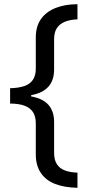

<svg xmlns="http://www.w3.org/2000/svg" viewBox="-20 -734 420 912"><path d="M348 158Q287 157 242.5 140Q198 123 174 87.5Q150 52 150 -1V-148Q150 -182 136 -202.5Q122 -223 95 -232.5Q68 -242 28 -242V-315Q68 -316 95 -325Q122 -334 136 -354.5Q150 -375 150 -408V-556Q150 -609 175 -644Q200 -679 245 -696.5Q290 -714 348 -714V-642Q314 -641 289 -631Q264 -621 250.5 -601Q237 -581 237 -548V-404Q237 -353 210 -322.5Q183 -292 128 -282V-276Q184 -266 210.5 -235.5Q237 -205 237 -154V-7Q237 25 250 45.5Q263 66 288 75.5Q313 85 348 86Z"/></svg>

Font: Noto Sans Georgian
Style: Regular
Weight: 400
Designer: Monotype Design Team, Akaki Razmadze
Foundry: Google LLC
Version: Version 2.002